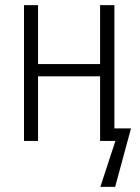

<svg xmlns="http://www.w3.org/2000/svg" viewBox="-20 -552 549 752"><path d="M74 -532H129V-301H372V-532H428V-49H493L431 180H373L432 0H372V-253H129V0H74Z"/></svg>

Font: Noto Sans Display Light Narrow
Style: Regular
Weight: 300
Width: 4
Designer: Monotype Design team
Foundry: Monotype Imaging Inc.
Version: Version 1.000